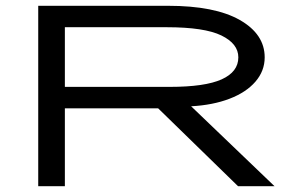

<svg xmlns="http://www.w3.org/2000/svg" viewBox="-20 -643 1040 663"><path d="M112 0V-623H560Q722 -623 808 -574Q894 -525 894 -445Q894 -398 862 -361Q830 -324 772.5 -302Q715 -280 640 -276L928 0H802L526 -269H204V0ZM204 -343H566Q688 -343 745.5 -369Q803 -395 803 -445Q803 -492 744.5 -520.5Q686 -549 556 -549H204Z"/></svg>

Font: Inconsolata UltraExpanded
Style: Regular
Weight: 400
Width: 9
Monospace: yes
Designer: Raph Levien, Cyreal, Brenton Simpson
Foundry: Raph Levien, Cyreal, Google
Version: Version 3.000; ttfautohint (v1.8.2.53-6de2)